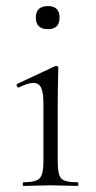

<svg xmlns="http://www.w3.org/2000/svg" viewBox="-20 -612 315 632"><path d="M138 -516Q98 -516 98 -554Q98 -592 138 -592Q176 -592 176 -554Q176 -516 138 -516ZM57 0Q55 0 55 -6Q55 -12 57 -12Q98 -12 110.5 -25Q123 -38 123 -81V-270Q123 -307 115.5 -323Q108 -339 90 -339Q71 -339 42 -324Q38 -323 35.5 -328.5Q33 -334 37 -336L161 -394L165 -395Q172 -395 172 -388Q172 -385 171.5 -368.5Q171 -352 170.5 -325Q170 -298 170 -271V-81Q170 -37 181.5 -24.5Q193 -12 235 -12Q238 -12 238 -6Q238 0 235 0Q225 0 194.5 -1Q164 -2 146 -2Q128 -2 98 -1Q68 0 57 0Z"/></svg>

Font: t
Style: Regular
Weight: 300
Designer: Christian Thalmann (Catharsis Fonts)
Version: Version 1.000;PS 002.000;hotconv 1.0.88;makeotf.lib2.5.64775